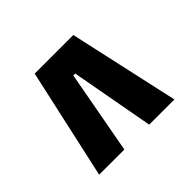

<svg xmlns="http://www.w3.org/2000/svg" viewBox="-88 -654 691 691"><g transform="rotate(45 257.0 -308.5)"><path d="M147.3 -313.1V-303.4L465.7 -244.8V-116.6L44.3 -209.8V-406.3L465.7 -499.6V-371.4Z"/></g></svg>

Font: Anek Odia Medium
Style: Regular
Weight: 500
Designer: Yesha Goshar & Mahesh Sahu (Odia), Yesha Goshar (Latin)
Foundry: Ek Type
Version: Version 1.003